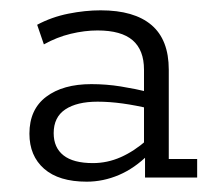

<svg xmlns="http://www.w3.org/2000/svg" viewBox="-20 -613 415 372"><path d="M148 -261Q94 -261 65.5 -286Q37 -311 37 -354Q37 -401 69.5 -425.5Q102 -450 157 -450Q186 -450 214 -445.5Q242 -441 271 -434L259 -427V-478Q259 -516 237 -535Q215 -554 169 -554Q144 -554 117 -547.5Q90 -541 65 -527L52 -565Q80 -580 112.5 -586.5Q145 -593 175 -593Q240 -593 273.5 -564.5Q307 -536 307 -478V-305H362V-269H261V-318L268 -314Q241 -287 210.5 -274Q180 -261 148 -261ZM160 -297Q188 -297 214 -308.5Q240 -320 265 -342L259 -327V-415L272 -402Q243 -409 217.5 -412.5Q192 -416 169 -416Q129 -416 106.5 -401Q84 -386 84 -355Q84 -327 103 -312Q122 -297 160 -297Z"/></svg>

Font: Rokkitt SemiBold Light
Style: Regular
Weight: 300
Version: Version 3.103